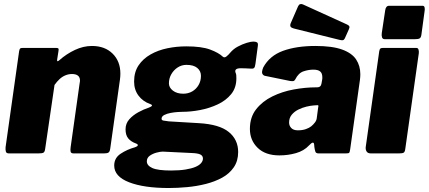

<svg xmlns="http://www.w3.org/2000/svg" viewBox="-20 -771 2155 965"><path d="M25 0Q12 0 9.5 -9Q7 -18 8 -31L76 -513Q78 -524 81 -527Q84 -530 93 -530H264Q270 -530 273 -527.5Q276 -525 274 -515L267 -470Q266 -457 279 -469Q314 -500 356.5 -520Q399 -540 442 -540Q507 -540 546 -501.5Q585 -463 585 -401Q585 -394 584.5 -387Q584 -380 583 -372L534 -24Q532 -9 525.5 -4.5Q519 0 503 0H350Q337 0 335 -8.5Q333 -17 335 -31L380 -351Q381 -356 381.5 -360Q382 -364 382 -366Q382 -383 371.5 -391Q361 -399 342 -399Q325 -399 309 -392.5Q293 -386 279.5 -373.5Q266 -361 254 -344L207 -23Q205 -7 198 -3.5Q191 0 173 0H25Z M828 174Q703 174 628.5 145Q554 116 554 61Q554 23 586.5 1.5Q619 -20 659 -31Q671 -35 672.5 -40.5Q674 -46 663 -50Q638 -59 624.5 -75.5Q611 -92 611 -121Q611 -150 629.5 -171Q648 -192 675.5 -207Q703 -222 728 -230Q741 -235 743.5 -239.5Q746 -244 735 -248Q698 -261 676 -290.5Q654 -320 654 -361Q654 -409 676.5 -442.5Q699 -476 737 -497.5Q775 -519 821.5 -528.5Q868 -538 916 -538Q993 -538 1036 -522Q1079 -506 1100 -486Q1108 -479 1118.5 -487.5Q1129 -496 1137 -506Q1153 -525 1175.5 -537Q1198 -549 1219.5 -555.5Q1241 -562 1253 -562Q1264 -562 1271 -558.5Q1278 -555 1276 -541L1264 -451Q1262 -434 1257 -429.5Q1252 -425 1243 -426Q1230 -427 1213 -427.5Q1196 -428 1190 -428Q1154 -428 1165 -403Q1167 -399 1167.5 -392Q1168 -385 1168 -377Q1168 -330 1142 -298Q1116 -266 1074.5 -246.5Q1033 -227 986 -218Q939 -209 897 -209Q890 -209 873.5 -208Q857 -207 838 -203.5Q819 -200 805.5 -193Q792 -186 792 -174Q792 -167 801 -165Q810 -163 829 -161L980 -152Q1083 -146 1130 -107.5Q1177 -69 1177 -7Q1177 38 1155 70Q1133 102 1096.5 122Q1060 142 1014.5 153.5Q969 165 920.5 169.5Q872 174 828 174ZM840 86Q882 86 912.5 81Q943 76 962 68Q981 60 990.5 49Q1000 38 1000 26Q1000 12 987 5.5Q974 -1 942 -2L798 -9Q786 -9 767 -4Q748 1 733 11.5Q718 22 718 40Q718 61 745.5 73.5Q773 86 840 86ZM901 -300Q926 -300 946 -311.5Q966 -323 978 -343.5Q990 -364 990 -390Q990 -414 971.5 -429.5Q953 -445 917 -445Q893 -445 873 -432Q853 -419 841 -398Q829 -377 829 -352Q829 -331 849 -315.5Q869 -300 901 -300Z M1533 -40Q1508 -13 1468 -1.5Q1428 10 1384 10Q1314 10 1275 -28Q1236 -66 1236 -123Q1236 -182 1267.5 -222Q1299 -262 1349 -286.5Q1399 -311 1457 -321.5Q1515 -332 1567 -332H1574Q1593 -332 1596 -352L1599 -369Q1600 -373 1600 -376.5Q1600 -380 1600 -383Q1600 -403 1589 -412Q1578 -421 1555 -421Q1531 -421 1505.5 -412.5Q1480 -404 1464 -372Q1461 -366 1456 -364Q1451 -362 1438 -364L1311 -390Q1303 -392 1298.5 -400.5Q1294 -409 1303 -432Q1335 -491 1402.5 -515.5Q1470 -540 1565 -540Q1650 -540 1699.5 -522Q1749 -504 1770 -472Q1791 -440 1791 -398Q1791 -391 1790.5 -384Q1790 -377 1789 -369L1740 -21Q1738 -6 1735 -3Q1732 0 1718 0H1581Q1568 0 1565 -9Q1562 -18 1560 -32L1559 -44Q1557 -66 1533 -40ZM1579 -230Q1581 -239 1580 -241Q1579 -243 1570 -242L1556 -241Q1541 -240 1520 -235Q1499 -230 1479 -220Q1459 -210 1446 -194Q1433 -178 1433 -155Q1433 -139 1444 -127.5Q1455 -116 1477 -116Q1500 -116 1517 -122Q1534 -128 1544 -136Q1554 -144 1562.5 -155Q1571 -166 1572 -177ZM1478 -739Q1482 -748 1488.5 -750Q1495 -752 1502 -749L1724 -648Q1733 -644 1735.5 -639Q1738 -634 1734 -625L1713 -578Q1709 -570 1703 -569Q1697 -568 1685 -571L1460 -627Q1444 -631 1440.5 -637Q1437 -643 1441 -654Z M2017 -23Q2015 -7 2008.5 -3.5Q2002 0 1985 0H1844Q1829 0 1823 -9Q1817 -18 1818 -31L1886 -513Q1888 -524 1891.5 -527Q1895 -530 1904 -530H2073Q2081 -530 2083.5 -521.5Q2086 -513 2085 -504ZM2098 -597Q2096 -582 2089 -578Q2082 -574 2065 -574H1914Q1903 -574 1900 -583.5Q1897 -593 1899 -606L1916 -719Q1919 -742 1936 -742H2104Q2112 -742 2114 -733.5Q2116 -725 2114 -715Z"/></svg>

Font: Libre Franklin Black
Style: Italic
Weight: 900
Italic angle: -8°
Designer: Pablo Impallari, Rodrigo Fuenzalida, Nhung Nguyen
Foundry: Impallari Type
Version: Version 3.000